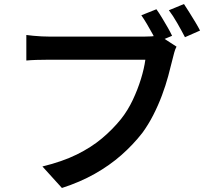

<svg xmlns="http://www.w3.org/2000/svg" viewBox="-20 -885 1040 955"><path d="M758 -839Q771 -821 785.5 -797Q800 -773 813.5 -749.5Q827 -726 836 -707L760 -675Q750 -696 737 -719.5Q724 -743 710.5 -766Q697 -789 683 -809ZM895 -865Q907 -847 922 -823Q937 -799 951.5 -775Q966 -751 975 -733L900 -700Q884 -731 862 -769.5Q840 -808 820 -834ZM858 -653Q851 -640 846.5 -623Q842 -606 838 -590Q829 -552 816.5 -506Q804 -460 785.5 -410.5Q767 -361 742.5 -313Q718 -265 688 -224Q642 -165 583.5 -113.5Q525 -62 451.5 -20.5Q378 21 288 50L191 -57Q290 -81 362 -116.5Q434 -152 487.5 -197Q541 -242 582 -293Q616 -336 640.5 -388Q665 -440 681 -492Q697 -544 703 -588Q689 -588 653 -588Q617 -588 568.5 -588Q520 -588 467.5 -588Q415 -588 366.5 -588Q318 -588 280 -588Q242 -588 225 -588Q192 -588 161.5 -587Q131 -586 111 -584V-711Q126 -709 146 -707Q166 -705 187.5 -704Q209 -703 225 -703Q240 -703 270 -703Q300 -703 340 -703Q380 -703 424 -703Q468 -703 512 -703Q556 -703 594 -703Q632 -703 660 -703Q688 -703 699 -703Q713 -703 732.5 -704Q752 -705 770 -710Z"/></svg>

Font: Noto Sans TC SemiBold
Style: Regular
Weight: 600
Designer: Ryoko NISHIZUKA  (kana, bopomofo & ideographs); Paul D. Hunt (Latin, Greek & Cyrillic); Sandoll Communications , Soo-you
Foundry: Adobe
Version: Version 2.004-H2;hotconv 1.0.118;makeotfexe 2.5.65603